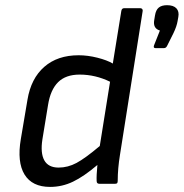

<svg xmlns="http://www.w3.org/2000/svg" viewBox="-20 -715 715 747"><path d="M585 -527.8Q575.7 -527.8 579.1 -538.1L602.1 -596.2Q574.2 -604.5 580.1 -637.2L583 -654.8Q586.4 -676.3 597.7 -685.5Q608.9 -694.8 629.9 -694.8Q654.8 -694.8 666.3 -682.6Q677.7 -670.4 673.8 -648.9L670.9 -632.8Q667.5 -612.3 654.8 -585.9L630.9 -538.1Q626.5 -527.8 618.2 -527.8ZM174.8 12.2Q105 12.2 75.4 -36.1Q45.9 -84.5 61 -173.8L86.9 -327.1Q100.6 -409.7 152.1 -454.8Q203.6 -500 286.1 -500Q321.3 -500 358.9 -490.5Q396.5 -481 418.9 -467.8L452.1 -672.9Q454.1 -683.1 462.9 -683.1H525.9Q530.3 -683.1 533 -680.2Q535.6 -677.2 535.2 -672.9L446.8 -112.8Q438 -58.6 438 -12.2Q438 -5.4 436 -2.7Q434.1 0 428.2 0H366.2Q356 0 356 -11.2Q355 -30.8 358.9 -73.2Q306.2 -28.3 263.9 -8.1Q221.7 12.2 174.8 12.2ZM145 -172.9Q136.7 -119.6 152.3 -91.3Q168 -63 208 -63Q244.1 -63 277.8 -81.1Q311.5 -99.1 368.2 -147L408.2 -397Q351.1 -424.8 290 -424.8Q235.8 -424.8 206.1 -395.3Q176.3 -365.7 167 -307.1Z"/></svg>

Font: Sofia Sans
Style: Italic
Weight: 400
Italic angle: -9°
Designer: Botio Nikoltchev, Ani Petrova
Foundry: lettersoup
Version: Version 4.100